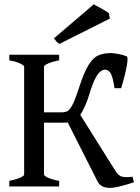

<svg xmlns="http://www.w3.org/2000/svg" viewBox="-20 -871 654 897"><path d="M23.4 0V-25.9Q56.2 -32.7 74.5 -41Q92.8 -49.3 92.8 -55.7V-559.1Q92.8 -564.9 75.7 -573.7Q58.6 -582.5 23.4 -589.4V-615.2H256.3V-589.4Q223.6 -582.5 204.6 -574.2Q185.5 -565.9 185.5 -559.1V-55.7Q185.5 -49.8 203.1 -41.3Q220.7 -32.7 256.3 -25.9V0ZM493.7 6.8Q451.2 6.8 436 -22.9L291.5 -308.6L340.3 -357.9L520 -71.3Q533.7 -49.8 550.3 -45.7Q566.9 -41.5 599.1 -45.4L605.5 -19.5Q573.2 -8.8 543 -1Q512.7 6.8 493.7 6.8ZM515.1 -459Q507.3 -511.2 497.1 -528.3Q486.8 -545.4 470.7 -545.4Q460.9 -545.4 449.7 -537.4Q438.5 -529.3 426 -506.3Q413.6 -483.4 399.9 -438.5Q377 -362.8 351.6 -330.3Q326.2 -297.9 279.8 -297.9H172.9V-346.2H269Q284.7 -346.2 295.9 -352.3Q307.1 -358.4 319.6 -383.3Q332 -408.2 350.6 -465.3Q373.5 -535.6 395 -569.3Q416.5 -603 440.9 -613Q465.3 -623 497.6 -623Q511.7 -623 533.7 -618.7Q555.7 -614.3 571.8 -607.9Q577.6 -605.5 575.2 -583Q572.8 -560.5 564.7 -527.3Q556.6 -494.1 545.9 -459ZM257.8 -666Q249.5 -669.9 243.7 -676.8Q237.8 -683.6 231.9 -691.9L418 -850.6Q424.8 -847.2 439.7 -839.1Q454.6 -831.1 469 -822.5Q483.4 -814 488.8 -809.1L493.2 -784.2Z"/></svg>

Font: Gentium Book Plus
Style: Regular
Weight: 400
Designer: Victor Gaultney, Annie Olsen, Iska Routamaa, Becca Hirsbrunner
Foundry: SIL International
Version: Version 6.101